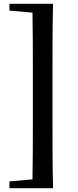

<svg xmlns="http://www.w3.org/2000/svg" viewBox="-20 -819 412 1017"><path d="M206 -799H30V-763L152 -752C154 -650 154 -546 154 -445V-177C154 -73 154 30 152 131L30 142V178H261C258 60 258 -59 258 -177V-445C258 -564 258 -684 261 -799Z"/></svg>

Font: Noto Serif JP
Style: Bold
Weight: 700
Designer: Ryoko NISHIZUKA 西塚涼子 (kana & ideographs); Frank Grießhammer (Latin, Greek & Cyrillic); Wenlong ZHANG 张文龙 (bopomofo); San
Foundry: Adobe
Version: Version 2.001;hotconv 1.1.0;makeotfexe 2.6.0